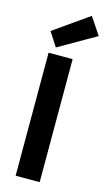

<svg xmlns="http://www.w3.org/2000/svg" viewBox="-136 -947 559 994"><g transform="rotate(15 143.5 -450.5)"><path d="M58.6 -659.2V0H187.5V-659.2ZM287.1 -809.6 225.6 -901.4 39.1 -770.5 87.9 -695.3Z"/></g></svg>

Font: Yaldevi Colombo
Style: Bold
Weight: 700
Designer: Sol Matas, Denzil Rajitha, Kosala Senevirathne and Pathum Egodawatta
Foundry: Mooniak
Version: Version 1.020 ; ttfautohint (v1.6)